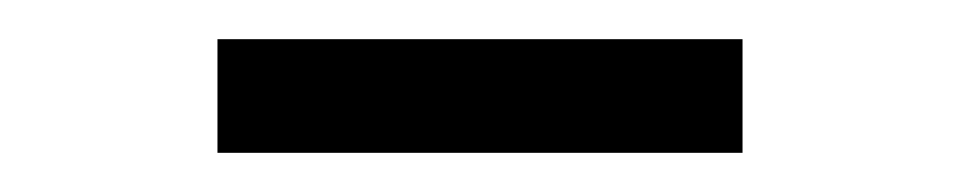

<svg xmlns="http://www.w3.org/2000/svg" viewBox="-20 -389 490 98"><path d="M91 -311V-369H359V-311Z"/></svg>

Font: Iosevka Aile Light
Style: Regular
Weight: 300
Designer: Belleve Invis
Foundry: Belleve Invis
Version: Version 27.3.5; ttfautohint (v1.8.4)